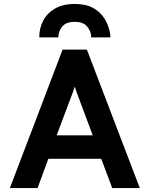

<svg xmlns="http://www.w3.org/2000/svg" viewBox="-20 -951 757 971"><path d="M30 0 296.5 -700H419.5L687 0H547.5L492 -148H224.5L170 0ZM266.5 -266.5H449L379 -454Q374 -466.5 367.8 -483.5Q361.5 -500.5 358 -513Q354.5 -500.5 348.2 -483.5Q342 -466.5 337 -454ZM178.5 -762Q178.5 -807.5 198.2 -846Q218 -884.5 258.2 -907.8Q298.5 -931 358.5 -931Q414.5 -931 451.5 -910.5Q488.5 -890 509.2 -855.8Q530 -821.5 537 -781Q537.5 -776.5 537.8 -771.8Q538 -767 538 -762H441Q441 -773.5 439 -781Q433 -805.5 414.5 -823Q396 -840.5 358.5 -840.5Q313.5 -840.5 294.2 -816.2Q275 -792 275 -762Z"/></svg>

Font: Overpass
Style: Bold
Weight: 700
Designer: Delve Withrington, Dave Bailey, Thomas Jockin
Foundry: Delve Fonts LLC
Version: Version 4.000; ttfautohint (v1.8.3)